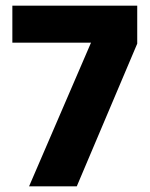

<svg xmlns="http://www.w3.org/2000/svg" viewBox="-20 -659 532 679"><path d="M251.5 0H82.8L301.8 -508H23.7V-639H465.3V-504.6Z"/></svg>

Font: Anek Kannada Medium
Style: Regular
Weight: 500
Designer: Vaishnavi Murthy, Maithili Shingre (Kannada) & Yesha Goshar (Latin)
Foundry: Ek Type
Version: Version 1.003